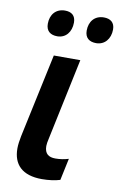

<svg xmlns="http://www.w3.org/2000/svg" viewBox="-86 -797 535 856"><g transform="rotate(10 181.5 -369.0)"><path d="M299 -629C337 -629 363 -659 363 -702C363 -734 343 -748 314 -748C272 -748 248 -718 248 -677C248 -644 268 -629 299 -629ZM123 -629C161 -629 186 -659 186 -702C186 -734 167 -748 138 -748C96 -748 72 -718 72 -677C72 -644 92 -629 123 -629ZM166 10C196 10 226 6 248 -1L269 -100C249 -94 231 -91 209 -91C180 -91 160 -103 160 -139C160 -148 162 -159 165 -172L243 -542H123L42 -163C38 -142 35 -124 35 -106C35 -34 76 10 166 10Z"/></g></svg>

Font: Noto Sans SemiCondensed SemiBold
Style: Italic
Weight: 600
Width: 4
Italic angle: -12°
Designer: Monotype Design Team
Foundry: Monotype Imaging Inc.
Version: Version 2.013